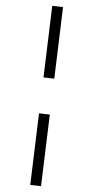

<svg xmlns="http://www.w3.org/2000/svg" viewBox="-64 -743 518 1064"><g transform="rotate(-5 195.0 -211.0)"><path d="M269 -706 328 -694 245 -303 186 -315ZM144 -119 203 -107 120 284 61 272Z"/></g></svg>

Font: Ysabeau Medium
Style: Italic
Weight: 500
Italic angle: -12°
Designer: Christian Thalmann (Catharsis Fonts)
Version: Version 0.003